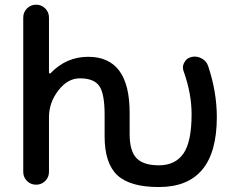

<svg xmlns="http://www.w3.org/2000/svg" viewBox="-20 -793 977 802"><path d="M521.5 -233.4Q521.5 -162.1 550.3 -132.3Q579.1 -102.5 643.6 -102.5Q711.9 -102.5 746.1 -151.4Q780.3 -200.2 780.3 -316.4Q780.3 -402.3 747.1 -495.1Q744.1 -502.9 744.1 -510.7Q744.1 -522.5 750 -532.2Q759.8 -550.8 779.3 -554.7Q786.1 -556.6 793 -556.6Q808.6 -556.6 822.3 -548.8Q842.8 -538.1 849.6 -516.6Q885.7 -409.2 885.7 -303.7Q885.7 -11.7 643.6 -11.7Q522.5 -11.7 469.7 -61.5Q417 -111.3 417 -223.6V-313.5Q417 -402.3 394.5 -434.1Q372.1 -465.8 313.5 -465.8Q262.7 -465.8 223.6 -415Q184.6 -364.3 184.6 -303.7V-75.2Q184.6 -52.7 168.9 -37.1Q153.3 -21.5 130.9 -21.5Q108.4 -21.5 92.8 -37.1Q77.1 -52.7 77.1 -75.2V-719.7Q77.1 -742.2 92.8 -757.8Q108.4 -773.4 130.9 -773.4Q153.3 -773.4 168.9 -757.8Q184.6 -742.2 184.6 -719.7V-490.2Q184.6 -487.3 187 -486.3Q189.5 -485.4 191.4 -487.3Q256.8 -555.7 348.6 -555.7Q521.5 -555.7 521.5 -322.3Z"/></svg>

Font: Gen Jyuu GothicX Medium
Style: Regular
Weight: 500
Designer: Ryoko NISHIZUKA (kana &amp; ideographs); Paul D. Hunt (Latin, Greek &amp; Cyrillic); Wenlong ZHANG (bopomofo); Sandoll C
Version: Version 1.058.20140828